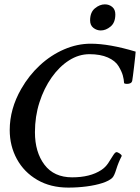

<svg xmlns="http://www.w3.org/2000/svg" viewBox="-20 -851 640 877"><path d="M292 5.9Q210.9 5.9 150.4 -29.3Q89.8 -64.5 57.1 -124.5Q24.4 -184.6 24.4 -256.8Q24.4 -353.5 77.1 -445.3Q112.3 -506.8 162.6 -553.2Q212.9 -599.6 272.9 -625.5Q333 -651.4 394.5 -651.4Q479.5 -651.4 599.6 -615.2Q599.6 -612.3 597.7 -593.3Q595.7 -574.2 592.8 -549.8Q589.8 -525.4 587.4 -505.9Q585 -486.3 584 -482.4Q581.1 -467.8 559.6 -467.8Q551.8 -467.8 546.9 -470.7Q545.9 -488.3 541 -506.3Q536.1 -524.4 521.5 -548.8Q506.8 -573.2 472.7 -588.4Q438.5 -603.5 388.7 -603.5Q339.8 -603.5 295.4 -575.2Q251 -546.9 215.8 -497.1Q180.7 -447.3 160.2 -383.3Q139.6 -319.3 139.6 -247.1Q139.6 -156.2 183.1 -98.6Q226.6 -41 309.6 -41Q391.6 -41 442.4 -74.2Q461.9 -86.9 474.6 -106.4Q487.3 -126 496.6 -141.1Q505.9 -156.2 512.7 -156.2Q516.6 -156.2 525.9 -150.4Q535.2 -144.5 536.1 -138.7Q520.5 -108.4 511.2 -78.1Q502 -47.9 493.2 -39.1Q479.5 -25.4 448.2 -15.1Q417 -4.9 376 0.5Q335 5.9 292 5.9ZM391.6 -757.8Q391.6 -794.9 413.6 -813Q435.5 -831.1 459 -831.1Q478.5 -831.1 492.7 -819.3Q506.8 -807.6 506.8 -785.2Q506.8 -748 485.4 -730Q463.9 -711.9 440.4 -711.9Q421.9 -711.9 406.7 -723.6Q391.6 -735.4 391.6 -757.8Z"/></svg>

Font: Crimson Text SemiBold
Style: Italic
Weight: 600
Italic angle: -11°
Designer: Sebastian Kosch
Foundry: Sebastian Kosch
Version: Version 1.100; ttfautohint (v1.8.4)